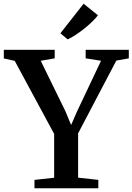

<svg xmlns="http://www.w3.org/2000/svg" viewBox="-36 -1010 710 1030"><path d="M254.5 -56.5V-291.5L43 -683.5L-15.5 -696.5V-743H257.5V-697L182.5 -684L315.5 -412L345.5 -339.5L377 -411.5L506 -684L423.5 -697V-743H655V-697L588 -685L383 -294.5V-57L491.5 -45V0H149V-45ZM326.5 -799 288 -831.5 412.5 -990 489.5 -928Q476 -910.5 456.2 -891.5Q436.5 -872.5 414 -854.8Q391.5 -837 369.2 -822.5Q347 -808 327.5 -799Z"/></svg>

Font: Merriweather 48pt SemiBold
Style: Regular
Weight: 600
Version: Version 2.100